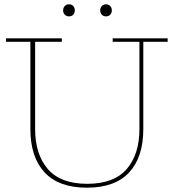

<svg xmlns="http://www.w3.org/2000/svg" viewBox="-20 -860 806 891"><path d="M383 11Q253 11 187 -60Q121 -131 121 -261V-666H8V-682H267V-666H143V-261Q143 -144 202 -75.5Q261 -7 385 -7Q509 -7 568 -75.5Q627 -144 627 -261V-666H503V-682H758V-666H645V-261Q645 -131 579.5 -60Q514 11 383 11ZM472 -784Q460 -784 452.5 -792Q445 -800 445 -812Q445 -824 452.5 -832Q460 -840 472 -840Q484 -840 491.5 -832Q499 -824 499 -812Q499 -800 491.5 -792Q484 -784 472 -784ZM300 -784Q288 -784 280.5 -792Q273 -800 273 -812Q273 -824 280.5 -832Q288 -840 300 -840Q313 -840 320 -832Q327 -824 327 -812Q327 -800 320 -792Q313 -784 300 -784Z"/></svg>

Font: Montagu Slab 144pt Thin
Style: Regular
Weight: 250
Version: Version 1.000